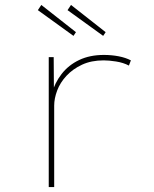

<svg xmlns="http://www.w3.org/2000/svg" viewBox="-20 -756 623 776"><path d="M177 0V-525H197L198 -379L188 -374Q201 -421 229 -457Q257 -493 300 -513.5Q343 -534 400 -534Q431 -534 459.5 -528.5Q488 -523 509 -512L501 -491Q478 -503 449 -507.5Q420 -512 399 -512Q349 -512 311.5 -494.5Q274 -477 248.5 -449.5Q223 -422 211 -390Q199 -358 199 -329V0ZM397 -611 253 -715 267 -736 407 -626ZM277 -611 133 -715 147 -736 287 -626Z"/></svg>

Font: Lexend Peta Thin
Style: Regular
Weight: 250
Version: Version 1.007